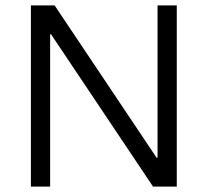

<svg xmlns="http://www.w3.org/2000/svg" viewBox="-20 -695 773 715"><path d="M638.3 0H550L170 -567.5H166.7V0H95V-675H183.3L563.3 -107.5H566.7V-675H638.3Z"/></svg>

Font: Funnel Sans Light
Style: Regular
Weight: 300
Designer: NORD ID, Kristian Moeller
Foundry: Dicotype
Version: Version 1.000